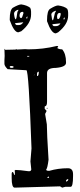

<svg xmlns="http://www.w3.org/2000/svg" viewBox="-34 -860 365 880"><path d="M39.1 -634.8 43 -633.8V-632.8L81.1 -634.8L95.7 -633.8Q163.1 -633.8 226.6 -649.4L232.4 -648.4V-646.5L228.5 -639.6Q237.3 -633.8 251 -633.8Q268.6 -613.3 268.6 -575.2V-572.3Q268.6 -552.7 221.7 -548.8Q181.6 -548.8 181.6 -525.4V-393.6Q181.6 -373 171.9 -373L170.9 -371.1V-361.3L179.7 -351.6L172.9 -337.9V-336.9L180.7 -290Q180.7 -251 188.5 -127.9Q183.6 -88.9 177.7 -83Q177.7 -77.1 188.5 -77.1H192.4Q232.4 -88.9 277.3 -88.9Q300.8 -88.9 300.8 -61.5V-52.7Q300.8 -3.9 290 -3.9H265.6L251 0L241.2 -5.9L33.2 0Q19.5 0 19.5 -43.9V-64.5Q20.5 -71.3 22.5 -71.3H24.4Q27.3 -71.3 31.2 -58.6H34.2V-70.3L33.2 -79.1L38.1 -81.1Q54.7 -81.1 96.7 -75.2H100.6Q107.4 -75.2 109.4 -83L105.5 -120.1L110.4 -179.7Q97.7 -538.1 86.9 -538.1L1 -543Q-13.7 -557.6 -13.7 -567.4V-584L-12.7 -603.5Q-12.7 -621.1 -13.7 -636.7L-9.8 -631.8H-4.9Q18.6 -631.8 38.1 -632.8V-633.8ZM14.6 -557.6 10.7 -554.7V-552.7Q11.7 -548.8 20.5 -548.8Q27.3 -548.8 28.3 -552.7V-553.7Q27.3 -557.6 16.6 -557.6ZM135.7 -520.5V-511.7H137.7Q142.6 -511.7 143.6 -526.4V-531.2H141.6Q135.7 -529.3 135.7 -520.5ZM268.6 -30.3V-28.3H271.5Q276.4 -30.3 279.3 -36.1V-37.1L276.4 -39.1Q268.6 -36.1 268.6 -30.3ZM100.6 -603.5H89.8V-602.5L91.8 -600.6H98.6L100.6 -602.5ZM187.5 -50.8 182.6 -46.9V-45.9L187.5 -43.9L191.4 -47.9L188.5 -50.8ZM179.7 -364.3 181.6 -366.2 184.6 -364.3 181.6 -361.3ZM124 -518.6 121.1 -514.6V-513.7L125 -518.6ZM63.5 -839.8Q89.8 -835.9 104.5 -824.2Q108.4 -816.4 108.4 -806.6V-793Q108.4 -752.9 63.5 -716.8L49.8 -711.9Q30.3 -711.9 10.7 -767.6V-772.5Q10.7 -813.5 24.4 -824.2Q51.8 -839.8 63.5 -839.8ZM30.3 -796.9Q33.2 -771.5 38.1 -771.5Q42 -773.4 45.9 -805.7L49.8 -811.5V-815.4H48.8Q30.3 -809.6 30.3 -796.9ZM55.7 -791V-788.1Q55.7 -779.3 61.5 -777.3H63.5Q67.4 -777.3 73.2 -797.9V-802.7L71.3 -805.7H69.3Q56.6 -805.7 55.7 -791ZM85.9 -777.3 87.9 -775.4H90.8L91.8 -782.2V-784.2H90.8Q88.9 -784.2 85.9 -777.3ZM72.3 -757.8 35.2 -753.9Q35.2 -748 42 -745.1H52.7Q63.5 -745.1 72.3 -756.8ZM232.4 -835Q261.7 -831.1 274.4 -819.3Q278.3 -811.5 278.3 -801.8V-788.1Q278.3 -749 232.4 -711.9L221.7 -707Q201.2 -707 181.6 -762.7V-767.6Q181.6 -810.5 195.3 -819.3Q220.7 -835 232.4 -835ZM201.2 -793Q204.1 -766.6 208 -766.6Q210.9 -767.6 217.8 -800.8L221.7 -806.6V-810.5H219.7Q201.2 -803.7 201.2 -793ZM227.5 -785.2V-783.2Q227.5 -773.4 231.4 -772.5H232.4Q240.2 -772.5 244.1 -793V-797.9L242.2 -800.8H239.3Q228.5 -800.8 227.5 -785.2ZM256.8 -772.5V-771.5H261.7L262.7 -777.3V-779.3H261.7Q257.8 -779.3 256.8 -772.5ZM242.2 -752.9 206.1 -749Q206.1 -743.2 212.9 -740.2H222.7Q234.4 -740.2 242.2 -751Z"/></svg>

Font: Love Ya Like A Sister
Style: Regular
Weight: 400
Designer: Kimberly Geswein
Foundry: Kimberly Geswein
Version: Version 1.002 2007